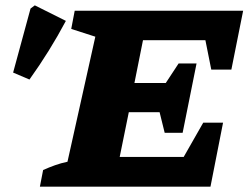

<svg xmlns="http://www.w3.org/2000/svg" viewBox="-20 -697 928 717"><path d="M129 0 141 -62Q163 -72 185.5 -80Q208 -88 232 -93L336 -560L246 -589L259 -657H888L844 -437H769L747 -547H514L482 -387H599L647 -460H714L662 -201H595L576 -278H461L427 -111H666L739 -239H813L766 0ZM90 -400 29 -426 94 -665 110 -677 226 -619Q166 -506 90 -400Z"/></svg>

Font: Piazzolla ExtraBold
Style: Italic
Weight: 800
Italic angle: -11.3°
Designer: Juan Pablo del Peral
Foundry: Huerta Tipografica
Version: Version 1.330